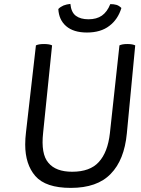

<svg xmlns="http://www.w3.org/2000/svg" viewBox="-20 -919 706 963"><path d="M241.2 -691.4Q235.4 -694.3 225.6 -696.3Q214.8 -698.2 201.2 -698.2Q185.5 -698.2 175.8 -696.3Q166 -694.3 160.2 -691.4Q143.6 -545.9 110.4 -255.9Q108.4 -242.2 107.4 -224.6Q106.4 -208 106.4 -194.3Q106.4 -94.7 157.2 -36.1Q209 23.4 335 23.4Q467.8 23.4 535.2 -46.9Q603.5 -116.2 616.2 -250Q629.9 -397.5 658.2 -691.4Q652.3 -694.3 642.6 -696.3Q632.8 -698.2 618.2 -698.2Q604.5 -698.2 594.7 -696.3Q585 -694.3 579.1 -691.4Q563.5 -543.9 531.2 -251Q520.5 -155.3 475.6 -106.4Q431.6 -57.6 341.8 -57.6Q259.8 -57.6 222.7 -102.5Q184.6 -146.5 196.3 -252.9Q210.9 -399.4 241.2 -691.4ZM533.2 -898.4Q517.6 -859.4 491.2 -840.8Q464.8 -822.3 423.8 -822.3Q383.8 -822.3 360.4 -839.8Q336.9 -857.4 333 -899.4Q314.5 -897.5 298.8 -891.6Q283.2 -884.8 272.5 -874Q275.4 -819.3 311.5 -788.1Q348.6 -755.9 416 -755.9Q485.4 -755.9 528.3 -789.1Q571.3 -821.3 588.9 -878.9Q577.1 -890.6 564.5 -894.5Q550.8 -898.4 533.2 -898.4Z"/></svg>

Font: cl
Style: Italic
Weight: 400
Designer: Mitja Miklavcic
Version: Version 7.504; 2011; Build 1022